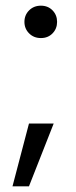

<svg xmlns="http://www.w3.org/2000/svg" viewBox="-20 -533 266 676"><path d="M124 -399Q99 -399 82.5 -415.5Q66 -432 66 -456Q66 -480 82.5 -496.5Q99 -513 124 -513Q149 -513 165 -496.5Q181 -480 181 -456Q181 -432 165 -415.5Q149 -399 124 -399ZM24 123 82 -98H169L82 123Z"/></svg>

Font: DM Sans 18pt
Style: Regular
Weight: 400
Designer: Colophon Foundry, Jonny Pinhorn
Foundry: Colophon Foundry
Version: Version 4.004;gftools[0.9.30]